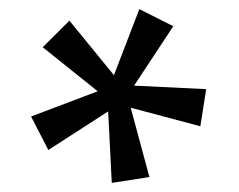

<svg xmlns="http://www.w3.org/2000/svg" viewBox="-20 -748 530 426"><path d="M228 -342.2 220 -500.8 87.2 -415.2 49 -489.5 196.8 -545.5 74.8 -643.2 134 -702.2 232.8 -581.2 289.2 -727.8 364.5 -689.8 277.5 -558 437.5 -550.2 424.5 -467.8 270 -509 311.5 -355.2Z"/></svg>

Font: Marine Company Thin
Style: Regular
Weight: 100
Designer: Rodrigo Fuenzalida
Foundry: fragTYPE
Version: Version 1.000